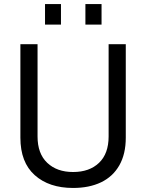

<svg xmlns="http://www.w3.org/2000/svg" viewBox="-20 -919 725 951"><path d="M342 12Q223 12 152 -51.5Q81 -115 81 -237V-700H166V-243Q166 -158 214 -112.5Q262 -67 342 -67Q423 -67 470.5 -112.5Q518 -158 518 -243V-700H603V-237Q603 -156 571 -100Q539 -44 480.5 -16Q422 12 342 12ZM403 -797V-899H483V-797ZM203 -797V-899H282V-797Z"/></svg>

Font: SUSE Thin
Style: Regular
Weight: 400
Version: Version 1.000